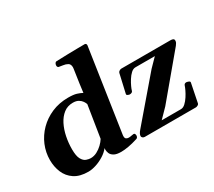

<svg xmlns="http://www.w3.org/2000/svg" viewBox="-140 -1029 1468 1315"><g transform="rotate(-30 594.0 -371.0)"><path d="M224.6 13.7Q157.2 13.7 115.5 -14.2Q73.7 -42 54.4 -87.9Q35.2 -133.8 35.2 -187Q35.2 -247.1 58.3 -302.5Q81.5 -357.9 124.5 -401.4Q167.5 -444.8 226.3 -470.2Q285.2 -495.6 356.4 -495.6Q398.9 -495.6 422.4 -488.3Q445.8 -481 463.9 -471.2L472.7 -539.1L488.8 -648.9Q489.7 -656.7 489.7 -659.2Q489.7 -684.1 473.6 -693.4Q457.5 -702.6 437.5 -704.8Q417.5 -707 405.3 -710Q396 -714.4 396 -725.6Q396 -735.4 400.6 -742.9Q405.3 -750.5 411.1 -751Q455.1 -752.9 500.5 -753.9Q545.9 -754.9 583 -755.4Q620.1 -755.9 638.7 -755.9Q641.1 -755.9 643.8 -754.6Q646.5 -753.4 648.7 -750.2Q650.9 -747.1 650.9 -741.2Q650.9 -740.2 650.9 -739Q650.9 -737.8 650.4 -736.3L553.2 -85.4Q552.7 -82.5 552.7 -76.7Q552.7 -61 561 -55.7Q569.3 -50.3 580.6 -50.3Q591.3 -50.3 602.5 -53Q613.8 -55.7 620.6 -55.7Q627.4 -55.7 630.1 -49.8Q632.8 -43.9 632.8 -37.1Q632.8 -31.7 630.1 -25.4Q627.4 -19 620.6 -16.6Q577.1 -2.9 544.4 2.7Q511.7 8.3 487.8 8.3Q449.7 8.3 430.7 -3.2Q411.6 -14.6 405.5 -30.3Q399.4 -45.9 399.4 -59.1Q399.4 -64.5 400.4 -71.3Q380.9 -46.4 350.1 -27.1Q319.3 -7.8 286.1 2.9Q252.9 13.7 224.6 13.7ZM284.7 -58.6Q310.5 -58.6 334.5 -71Q358.4 -83.5 377.9 -102.3Q397.5 -121.1 408.7 -139.6L448.7 -391.6Q445.3 -402.3 436.3 -415.8Q427.2 -429.2 410.6 -439.2Q394 -449.2 366.7 -449.2Q324.7 -449.2 293.9 -425.3Q263.2 -401.4 242.9 -361.6Q222.7 -321.8 212.9 -273.4Q203.1 -225.1 203.1 -175.8Q203.1 -121.6 217.3 -96.7Q231.4 -71.8 250.7 -65.2Q270 -58.6 284.7 -58.6ZM677.7 0Q667.4 0 661.1 -5.9Q654.8 -11.7 654.8 -18.6Q654.8 -27.3 660.2 -37.6Q665.5 -47.9 676.3 -60.1L950.7 -380.4L1013.7 -444.8H859.9Q841.8 -444.8 824.7 -429Q807.6 -413.1 793.7 -390.9Q779.8 -368.7 770.5 -348.4Q761.2 -328.1 759.3 -319.3Q757.3 -310.1 749.8 -306.6Q742.2 -303.2 734.4 -303.2Q729 -303.2 719.5 -307.4Q710 -311.5 711.9 -319.8L745.1 -465.3Q746.6 -474.1 755.1 -479.5Q763.5 -484.9 771 -485.4H1159.2Q1188.5 -485.4 1188.5 -469.2Q1188.5 -457.5 1184.8 -450.7Q1181.2 -443.8 1173.8 -434.1L902.8 -110.4L834.5 -40.5H986.8Q1005 -40.5 1022 -56.4Q1039.1 -72.3 1053.5 -94.5Q1067.9 -116.7 1077.4 -137Q1086.9 -157.2 1089.4 -166Q1093.8 -182.1 1109.9 -182.1Q1115.2 -182.1 1126.7 -178Q1138.2 -173.8 1137.2 -165.5L1107.9 -20Q1106.9 -10.7 1098.4 -5.6Q1089.8 -0.5 1082.5 0Z"/></g></svg>

Font: Gelasio
Style: Italic
Weight: 400
Italic angle: -8.5°
Designer: Eben Sorkin
Foundry: Eben Sorkin
Version: Version 1.008